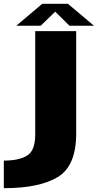

<svg xmlns="http://www.w3.org/2000/svg" viewBox="-100 -753 511 1003"><path d="M-80 230V86Q-1.5 86 41.2 60Q84 34 84 -49.5V-590.5H298V-55.5Q298 113.5 202 171.8Q106 230 -80 230ZM-15 -618.5 120.5 -733H255L391 -618.5H263L188.5 -692L112.5 -618.5Z"/></svg>

Font: Anybody ExtraExpanded ExtraBold
Style: Regular
Weight: 800
Width: 8
Designer: Tyler Finck
Foundry: Etcetera Type Company
Version: Version 1.010; ttfautohint (v1.8.3) -l 8 -r 50 -G 200 -x 14 